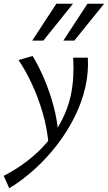

<svg xmlns="http://www.w3.org/2000/svg" viewBox="-73 -727 582 1036"><path d="M-23 289 -53 222Q17 186 77 139.5Q137 93 183.5 37.5Q230 -18 262 -81Q294 -144 309 -212Q319 -260 322 -311Q325 -362 322 -416H401Q403 -377 400 -338Q397 -299 388 -259Q370 -178 331 -99Q292 -20 237 52Q182 124 116 184Q50 244 -23 289ZM190 62Q183 -29 158.5 -114Q134 -199 99.5 -273Q65 -347 27 -403L103 -425Q137 -369 167 -298Q197 -227 217.5 -149Q238 -71 242 6ZM101 -508 231 -707H321L161 -508ZM269 -508 399 -707H489L328 -508Z"/></svg>

Font: Ysabeau Office Medium
Style: Italic
Weight: 500
Italic angle: -12°
Designer: Christian Thalmann (Catharsis Fonts)
Version: Version 2.001;gftools[0.9.30]; featfreeze: tnum,lnum,ss02